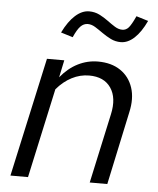

<svg xmlns="http://www.w3.org/2000/svg" viewBox="-51 -740 644 784"><g transform="rotate(5 271.0 -348.0)"><path d="M21 0 128 -488H199L184 -417Q216 -456 255 -475.5Q294 -495 337 -495Q392 -495 429 -470Q466 -445 480.5 -401Q495 -357 482 -300L418 0H346L408 -285Q423 -353 395 -394Q367 -435 306 -435Q269 -435 235 -417.5Q201 -400 173 -367L93 0ZM225 -585 176 -600Q199 -647 226.6 -671.5Q254.1 -696 283.3 -696Q306 -696 325.1 -686.6Q344.1 -677.1 361.1 -664.6Q378 -652 393.3 -642.5Q408.7 -633 424 -633Q439.3 -633 450.2 -645.5Q461 -658 477 -693L526 -678Q504 -631 477.4 -606.5Q450.8 -582 422 -582Q399.8 -582 380.8 -591.4Q361.8 -600.9 344.9 -612.9Q328 -625 312.7 -634.5Q297.3 -644 282 -644Q265.2 -644 252.1 -630.5Q239 -617 225 -585Z"/></g></svg>

Font: Red Hat Text VF
Style: Italic
Weight: 300
Italic angle: -12°
Designer: Pentagram, MCKL
Foundry: Pentagram, MCKL
Version: Version 1.023